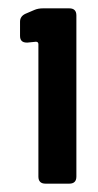

<svg xmlns="http://www.w3.org/2000/svg" viewBox="-20 -856 234 460"><path d="M83 -836H146Q163 -836 163 -819V-433Q163 -416 146 -416H89Q72 -416 72 -433V-750Q72 -756 66 -756L46 -754H44Q28 -754 28 -770V-804Q28 -817 41 -823L62 -832Q71 -836 83 -836Z"/></svg>

Font: Barlow
Style: Bold
Weight: 700
Designer: Jeremy Tribby
Foundry: Jeremy Tribby
Version: Version 1.101 August 23, 2024